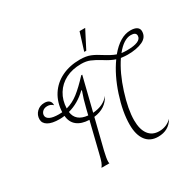

<svg xmlns="http://www.w3.org/2000/svg" viewBox="-185 -1086 1329 1303"><g transform="rotate(-30 479.5 -434.0)"><path d="M744 -580Q687 -496 648.5 -374.5Q610 -253 610 -168Q610 -97 639 -58Q668 -19 722 -19Q779 -19 820 -59Q781 10 697 10Q635 10 602 -34Q569 -78 569 -157Q569 -256 609 -378Q649 -500 712 -588Q675 -600 627 -631Q586 -656 557 -668Q528 -680 489 -680Q420 -680 368 -653.5Q316 -627 286 -578.5Q256 -530 254 -467Q304 -480 349 -515Q394 -550 452 -613H460L395 -352Q480 -358 521 -412Q483 -335 388 -324L330 -92Q317 -38 317 -14Q317 -6 319 0H257Q268 -14 275 -32Q282 -50 292 -92L349 -323Q289 -325 254.5 -352.5Q220 -380 216 -431Q196 -428 177 -428Q118 -428 87.5 -446Q57 -464 57 -495Q57 -529 81 -552.5Q105 -576 141 -576Q166 -576 179 -564Q192 -552 191 -529Q173 -547 147 -547Q124 -547 110 -534Q96 -521 96 -503Q96 -483 119 -471Q142 -459 189 -459Q207 -459 215 -460Q218 -535 254.5 -592Q291 -649 353.5 -679.5Q416 -710 497 -710Q545 -710 578 -696.5Q611 -683 652 -656Q671 -644 691.5 -633Q712 -622 732 -615Q811 -710 892 -710Q925 -710 942 -698.5Q959 -687 959 -666Q959 -619 913 -597.5Q867 -576 795 -576Q776 -576 744 -580ZM764 -607Q782 -604 805 -604Q919 -604 919 -654Q919 -681 879 -681Q823 -681 764 -607ZM401 -524Q335 -460 255 -439Q264 -362 357 -353L368 -398Q385 -468 405 -522ZM592 -878H636L565 -740H549Z"/></g></svg>

Font: Srisakdi
Style: Regular
Weight: 400
Designer: Cadson Demak Co.,Ltd.
Foundry: Cadson Demak Co.,Ltd.
Version: Version 1.000